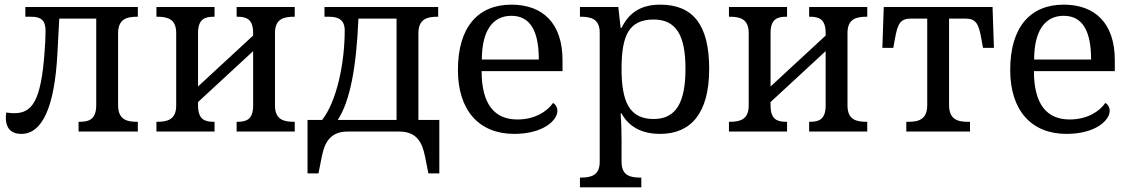

<svg xmlns="http://www.w3.org/2000/svg" viewBox="-20 -566 4856 826"><path d="M72 10C162 10 215 -106 227 -336L235 -486H394V-114C394 -51 362 -42 321 -42H318V0H573V-42H570C526 -42 488 -51 488 -114V-422C488 -485 526 -494 570 -494H573V-536H89V-494H114C156 -494 176 -479 176 -433C176 -404 174 -375 172 -346C157 -130 118 -79 41 -79C30 -79 19 -80 7 -82C6 -76 5 -67 5 -59C5 -20 23 10 72 10Z M653 0H903V-42H900C862 -42 832 -51 832 -112V-127L1069 -346V-112C1069 -51 1039 -42 1001 -42H998V0H1248V-42H1245C1201 -42 1163 -51 1163 -112V-424C1163 -485 1201 -494 1245 -494H1248V-536H998V-494H1001C1039 -494 1069 -485 1069 -424V-413L832 -194V-424C832 -485 862 -494 900 -494H903V-536H653V-494H656C700 -494 738 -485 738 -424V-112C738 -51 700 -42 656 -42H653Z M1303 180H1350L1365 105C1377 45 1403 0 1475 0H1698C1771 0 1796 45 1808 105L1823 180H1870V-50H1780V-422C1780 -485 1818 -494 1862 -494H1865V-536H1376V-494H1395C1437 -494 1463 -480 1463 -435C1463 -295 1429 -131 1366 -50H1303ZM1433 -50C1485 -129 1513 -272 1522 -486H1686V-50Z M2192 10C2318 10 2378 -49 2378 -89C2378 -106 2368 -119 2359 -123C2334 -86 2280 -52 2206 -52C2107 -52 2052 -118 2052 -260H2400V-307C2400 -465 2316 -546 2180 -546C2038 -546 1950 -451 1950 -265C1950 -91 2041 10 2192 10ZM2298 -310H2053C2053 -430 2097 -498 2180 -498C2264 -498 2298 -428 2298 -310Z M2475 240H2739V198H2736C2692 198 2654 190 2654 130V35C2654 10 2653 -39 2650 -78H2654C2683 -25 2735 10 2820 10C2950 10 3031 -76 3031 -270C3031 -461 2960 -546 2820 -546C2734 -546 2684 -508 2654 -446H2650L2640 -536H2475V-494H2478C2522 -494 2560 -485 2560 -426V130C2560 189 2523 198 2478 198H2475ZM2792 -54C2686 -54 2654 -131 2654 -270C2654 -414 2686 -482 2792 -482C2889 -482 2929 -414 2929 -270C2929 -126 2889 -54 2792 -54Z M3116 0H3366V-42H3363C3325 -42 3295 -51 3295 -112V-127L3532 -346V-112C3532 -51 3502 -42 3464 -42H3461V0H3711V-42H3708C3664 -42 3626 -51 3626 -112V-424C3626 -485 3664 -494 3708 -494H3711V-536H3461V-494H3464C3502 -494 3532 -485 3532 -424V-413L3295 -194V-424C3295 -485 3325 -494 3363 -494H3366V-536H3116V-494H3119C3163 -494 3201 -485 3201 -424V-112C3201 -51 3163 -42 3119 -42H3116Z M3879 0H4153V-42H4145C4101 -42 4063 -51 4063 -114V-486H4132C4178 -486 4190 -466 4202 -399L4209 -360H4256L4250 -536H3782L3776 -360H3823L3830 -399C3842 -466 3854 -486 3900 -486H3969V-114C3969 -51 3931 -42 3887 -42H3879Z M4568 10C4694 10 4754 -49 4754 -89C4754 -106 4744 -119 4735 -123C4710 -86 4656 -52 4582 -52C4483 -52 4428 -118 4428 -260H4776V-307C4776 -465 4692 -546 4556 -546C4414 -546 4326 -451 4326 -265C4326 -91 4417 10 4568 10ZM4674 -310H4429C4429 -430 4473 -498 4556 -498C4640 -498 4674 -428 4674 -310Z"/></svg>

Font: Noto Serif
Style: Regular
Weight: 400
Designer: Monotype Design Team
Foundry: Monotype Imaging Inc.
Version: Version 2.015